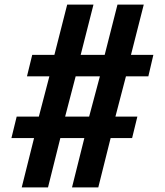

<svg xmlns="http://www.w3.org/2000/svg" viewBox="-20 -820 721 840"><path d="M75 0 129 -216H30L53 -310H150L196 -486H98L121 -580H218L274 -800H389L333 -580H438L494 -800H609L553 -580H651L629 -486H531L485 -310H581L558 -216H464L410 0H295L349 -216H244L190 0ZM265 -310H370L417 -486H311Z"/></svg>

Font: Big Shoulders Text
Style: Bold
Weight: 700
Designer: Patric King
Foundry: XO Type Co
Version: Version 1.000; ttfautohint (v1.8.2)